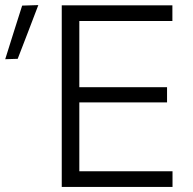

<svg xmlns="http://www.w3.org/2000/svg" viewBox="-84 -734 756 754"><path d="M158.5 0V-713H593V-651.5H227.5V-391.5H572V-332H227.5V-61.5H593.5V0ZM-63.5 -501.5Q-47 -554.5 -30.2 -607.5Q-13.5 -660.5 3 -712L66.5 -714Q46 -660.5 26 -608Q6 -555.5 -14.5 -503Z"/></svg>

Font: Heraclito Light
Style: Regular
Weight: 300
Designer: Kostas Bartsokas (font) & Cristiano Sobral (main changes)
Foundry: Kostas Bartsokas (font) & Cristiano Sobral (main changes)
Version: Version 1.00;July 8, 2020;FontCreator 13.0.0.2655 64-bit